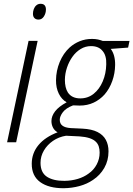

<svg xmlns="http://www.w3.org/2000/svg" viewBox="-20 -744 697 1004"><path d="M17.1 0 129.4 -530.3H176.8L64.5 0ZM181.6 -641.6Q168 -641.6 160.2 -649.4Q152.3 -657.2 152.3 -671.9Q152.3 -684.6 156.7 -696.5Q161.1 -708.5 170.2 -716.3Q179.2 -724.1 192.4 -724.1Q206.5 -724.1 213.4 -716.3Q220.2 -708.5 220.2 -694.3Q220.2 -674.8 209.7 -658.2Q199.2 -641.6 181.6 -641.6Z M313.5 240.2Q235.4 240.7 190.4 208.3Q145.5 175.8 146 111.3Q146.5 56.6 181.2 14.6Q215.8 -27.3 281.2 -52.2Q265.1 -61 257.1 -76.7Q249 -92.3 249 -110.8Q249 -137.2 268.3 -162.1Q287.6 -187 328.6 -209Q302.2 -224.1 287.4 -254.4Q272.5 -284.7 272.9 -324.7Q273.4 -374 292.2 -419.7Q311 -465.3 344.7 -496.1Q367.7 -516.6 397.2 -528.6Q426.8 -540.5 461.4 -540.5Q478.5 -540.5 492.7 -537.4Q506.8 -534.2 517.6 -529.8H657.2L649.9 -495.1L559.1 -488.3Q570.8 -473.1 576.7 -451.4Q582.5 -429.7 582 -403.8Q581.5 -360.8 567.1 -320.3Q552.7 -279.8 526.9 -250Q502.9 -223.1 470 -207.5Q437 -191.9 396 -191.9Q387.2 -191.9 377.9 -192.6Q368.7 -193.4 361.8 -192.9Q324.7 -178.7 308.6 -157.2Q292.5 -135.7 292.5 -117.7Q292.5 -97.2 306.6 -86.9Q313.5 -81.5 324.2 -78.4Q335 -75.2 349.6 -74.2L411.6 -71.3Q460 -68.8 489.7 -53.7Q519.5 -38.6 533.4 -12.9Q547.4 12.7 547.4 47.4Q547.4 95.7 525.4 134Q503.4 172.4 466.3 196.8Q435.1 218.3 395.5 229Q356 239.7 313.5 240.2ZM316.9 201.7Q354.5 201.2 387 191.4Q419.4 181.6 443.4 163.6Q470.7 144.5 485.8 115.7Q501 86.9 501 54.2Q501 36.6 496.6 22.5Q492.2 8.3 481.9 -2Q469.7 -14.6 447.8 -21.7Q425.8 -28.8 395.5 -30.8L325.2 -34.2Q287.6 -28.3 257.3 -7.6Q227.1 13.2 209.5 43.2Q191.9 73.2 191.9 107.4Q191.9 158.2 225.3 180.2Q258.8 202.1 316.9 201.7ZM399.9 -229.5Q439.9 -229.5 470 -253.7Q500 -277.8 517.3 -318.6Q534.7 -359.4 535.6 -407.7Q536.6 -430.2 531.5 -448.5Q526.4 -466.8 515.1 -479Q505.4 -490.7 490.5 -496.8Q475.6 -502.9 456.1 -502.9Q426.8 -502.9 401.9 -487.8Q377 -472.7 358.9 -447.3Q340.8 -421.9 330.3 -390.6Q319.8 -359.4 319.3 -326.7Q319.3 -306.2 323.2 -289.3Q327.1 -272.5 335 -260.3Q355.5 -229.5 399.9 -229.5Z"/></svg>

Font: Open Sans SemiCondensed Light
Style: Italic
Weight: 300
Width: 4
Italic angle: -12°
Designer: Monotype Design Team
Foundry: Monotype Imaging Inc.
Version: Version 3.000